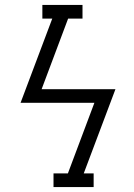

<svg xmlns="http://www.w3.org/2000/svg" viewBox="-20 -755 540 775"><path d="M196 0V-55H254L361 -340H63L191 -680H151V-735H313V-680H255L148 -395H446L318 -55H358V0Z"/></svg>

Font: Iosevka Slab Light
Style: Italic
Weight: 300
Italic angle: -9°
Monospace: yes
Designer: Belleve Invis
Foundry: Belleve Invis
Version: Version 11.1.1; ttfautohint (v1.8.3)